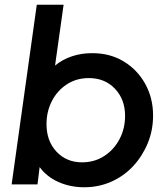

<svg xmlns="http://www.w3.org/2000/svg" viewBox="-20 -777 709 809"><path d="M335 12Q276 12 226.5 -10Q177 -32 147 -73L138 0H29L135 -757H248L212 -501Q277 -553 369 -553Q444 -553 501.5 -518Q559 -483 592 -423.5Q625 -364 625 -290Q625 -228 602.5 -173.5Q580 -119 541 -77Q502 -35 449 -11.5Q396 12 335 12ZM326 -93Q378 -93 419 -119.5Q460 -146 483.5 -190.5Q507 -235 507 -289Q507 -358 464.5 -403Q422 -448 354 -448Q302 -448 261.5 -421.5Q221 -395 198.5 -351Q176 -307 176 -254Q176 -183 218 -138Q260 -93 326 -93Z"/></svg>

Font: Plus Jakarta Sans SemiBold
Style: Italic
Weight: 600
Italic angle: -8°
Designer: Gumpita Rahayu
Foundry: Tokotype
Version: Version 2.071; ttfautohint (v1.8.4.7-5d5b);gftools[0.9.29]